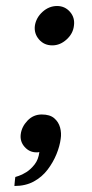

<svg xmlns="http://www.w3.org/2000/svg" viewBox="-20 -500 305 639"><path d="M28 119Q28 119 28.5 111.5Q29 104 30 96.5Q31 89 31 89Q31 89 42 85.5Q53 82 67.5 73Q82 64 95 47.5Q108 31 111 6Q108 7 105.5 7Q103 7 101 7Q78 7 62 -11Q46 -29 49 -53Q52 -78 71.5 -98.5Q91 -119 119 -119Q146 -119 160.5 -106.5Q175 -94 180 -75.5Q185 -57 182 -38Q179 -14 168 13Q157 40 138.5 64.5Q120 89 92.5 104Q65 119 28 119ZM154 -349Q127 -349 110 -368.5Q93 -388 96 -414Q100 -441 121.5 -460.5Q143 -480 170 -480Q196 -480 213 -460.5Q230 -441 226 -414Q223 -388 201.5 -368.5Q180 -349 154 -349Z"/></svg>

Font: Inclusive Sans
Style: Italic
Weight: 400
Italic angle: -7°
Designer: Olivia King
Foundry: Olivia King
Version: Version 2.004